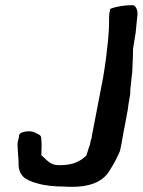

<svg xmlns="http://www.w3.org/2000/svg" viewBox="-20 -664 552 743"><path d="M48 -101C49 -81 50 -60 52 -39C49 16 77 33 126 46C152 54 191 58 228 58C239 59 250 59 260 59C323 59 374 42 401 1C410 -14 422 -32 430 -49C432 -55 444 -75 445 -83L451 -112L456 -141C458 -151 459 -161 462 -172L474 -237C476 -254 479 -272 482 -289L484 -300C484 -311 484 -321 486 -332C487 -346 489 -359 490 -371C491 -378 492 -384 492 -391C493 -418 495 -449 495 -476L505 -538L510 -588L511 -598C515 -621 508 -639 496 -644C464 -644 434 -640 407 -630C406 -629 406 -627 406 -626C401 -609 402 -590 402 -577C402 -553 400 -528 398 -507L390 -436L384 -395L379 -364L339 -156C337 -146 335 -137 334 -127C330 -120 332 -124 331 -118L330 -115C329 -102 323 -93 320 -80C318 -76 316 -66 314 -62C291 -39 259 -25 217 -25H206C171 -25 159 -49 140 -63C141 -88 142 -113 139 -134C137 -139 133 -143 127 -145C117 -150 108 -156 94 -156C82 -156 64 -154 57 -146C53 -143 54 -137 53 -132C50 -121 47 -110 48 -101Z"/></svg>

Font: Vapor
Style: Obl
Weight: 400
Foundry: Cannot Into Space Fonts
Version: Version 0.179